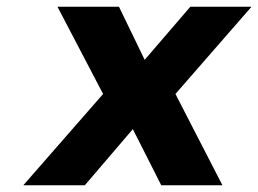

<svg xmlns="http://www.w3.org/2000/svg" viewBox="-20 -548 764 568"><path d="M408 -371 332 -528H150L285 -270L49 0H231L373 -166L457 0H638L499 -270L724 -528H543Z"/></svg>

Font: Asimov
Style: XWidIt
Weight: 500
Designer: Google
Version: Version 2.000980; 2014